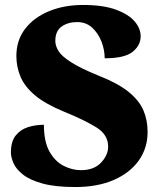

<svg xmlns="http://www.w3.org/2000/svg" viewBox="-20 -744 645 774"><path d="M284 10Q203 10 152 -4Q101 -18 73 -40Q45 -62 34.5 -86Q24 -110 24 -129Q24 -174 43.5 -198Q63 -222 93 -231.5Q123 -241 157 -241Q157 -173 179.5 -133Q202 -93 236.5 -75.5Q271 -58 306 -58Q359 -58 387.5 -88.5Q416 -119 416 -153Q416 -201 368.5 -230.5Q321 -260 240 -293Q164 -324 122 -359Q80 -394 63 -434Q46 -474 46 -518Q46 -582 81.5 -628Q117 -674 178 -699Q239 -724 315 -724Q396 -724 447.5 -705Q499 -686 523 -657.5Q547 -629 547 -598Q547 -561 514.5 -535Q482 -509 402 -509Q402 -543 389 -576.5Q376 -610 351.5 -632.5Q327 -655 291 -655Q254 -655 228.5 -637Q203 -619 203 -579Q203 -559 216 -538Q229 -517 267.5 -492.5Q306 -468 380 -438Q456 -408 498.5 -373.5Q541 -339 558 -299.5Q575 -260 575 -212Q575 -147 539.5 -97Q504 -47 438.5 -18.5Q373 10 284 10Z"/></svg>

Font: Noto Serif Myanmar Black
Style: Regular
Weight: 900
Designer: Ben Mitchell and the Monotype Design Team
Foundry: Monotype Imaging Inc.
Version: Version 2.106; ttfautohint (v1.8.4.7-5d5b)